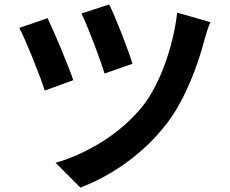

<svg xmlns="http://www.w3.org/2000/svg" viewBox="-20 -799 1040 867"><path d="M473 -779 348 -738C378 -676 433 -531 452 -467L578 -511C559 -576 498 -730 473 -779ZM930 -699 780 -742C763 -589 701 -417 626 -322C524 -193 368 -103 231 -64L343 48C486 -6 631 -107 736 -245C819 -354 876 -513 904 -622C910 -644 919 -674 930 -699ZM195 -717 67 -673C96 -619 162 -455 182 -390L311 -437C288 -505 225 -654 195 -717Z"/></svg>

Font: Source Han Sans JP
Style: Bold
Weight: 700
Designer: Ryoko NISHIZUKA 西塚涼子 (kana, bopomofo & ideographs); Paul D. Hunt (Latin, Greek & Cyrillic); Sandoll Communications 산돌커뮤니
Foundry: Adobe
Version: Version 2.002;hotconv 1.0.116;makeotfexe 2.5.65601